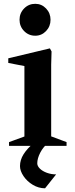

<svg xmlns="http://www.w3.org/2000/svg" viewBox="-20 -772 396 1016"><path d="M27.8 -20 117.2 -52.6 109.2 -29.6V-442.6L117.6 -420.8L23.8 -439V-463.4L244 -516L252.8 -499.8L250.8 -429.8V-30L242.8 -53.4L332.2 -20V0H27.8ZM83.4 -667.4Q83.4 -702.4 107.5 -727.1Q131.6 -751.8 166.5 -751.8Q200.2 -751.8 223.8 -727.1Q247.4 -702.4 247.4 -667.4Q247.4 -632.4 223.8 -607.7Q200.2 -583 166.5 -583Q131.6 -583 107.5 -607.7Q83.4 -632.4 83.4 -667.4ZM85.8 106.8Q85.8 74.6 104.6 44.4Q123.4 14.2 162.2 -18.6H237.8Q208.6 5.2 192.9 35.9Q177.2 66.6 177.2 92.4Q177.2 106.8 191.1 120.4Q205 134 228.1 142.4Q251.2 150.8 277 150.8L218.4 224.4Q184.2 224.4 153.6 206Q123 187.6 104.4 159.9Q85.8 132.2 85.8 106.8Z"/></svg>

Font: Wittgenstein
Style: Regular
Weight: 400
Designer: Jörg Drees
Foundry: Jörg Drees
Version: Version 1.003;Glyphs 3.1.2 (3151)